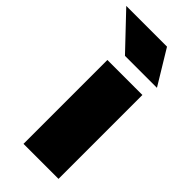

<svg xmlns="http://www.w3.org/2000/svg" viewBox="-325 -864 916 916"><g transform="rotate(45 133.0 -406.0)"><path d="M49.8 -565.9H286.1V0H49.8ZM206.1 -812 311 -639.2H95.2L-68.8 -812Z"/></g></svg>

Font: Mattone
Style: Bold
Weight: 700
Width: 6
Designer: Nunzio Mazzaferro
Foundry: Collletttivo
Version: Version 2.000;Glyphs 3.2 (3217)